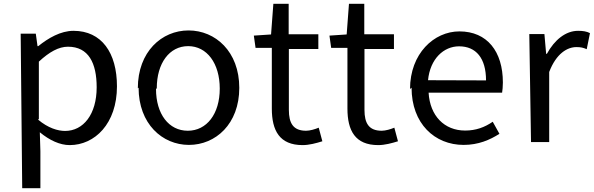

<svg xmlns="http://www.w3.org/2000/svg" viewBox="-20 -717 3105 1003"><path d="M96 266H191V73L188 -26C239 16 293 41 344 41C475 41 591 -71 591 -266C591 -441 511 -556 364 -556C297 -556 232 -518 180 -476H176L167 -541H88ZM183 -96V-395C238 -446 287 -473 335 -473C443 -473 485 -387 485 -261C485 -119 415 -33 320 -33C282 -33 231 -48 179 -92Z M704 -259C704 -70 828 40 967 40C1106 40 1230 -69 1230 -258C1230 -448 1105 -558 965 -558C825 -558 700 -447 700 -256ZM799 -256C799 -387 865 -476 963 -476C1061 -476 1128 -386 1128 -254C1128 -122 1060 -34 961 -34C862 -34 795 -121 795 -252Z M1315 -467H1400V-150C1400 -35 1440 41 1561 41C1595 41 1632 31 1664 21L1645 -50C1626 -42 1599 -34 1579 -34C1512 -34 1489 -73 1489 -143V-461H1643V-538H1488V-697H1408L1396 -537L1306 -531Z M1710 -467H1795V-150C1795 -35 1835 41 1956 41C1990 41 2027 31 2059 21L2040 -50C2021 -42 1994 -34 1974 -34C1907 -34 1884 -73 1884 -143V-461H2038V-538H1883V-697H1803L1791 -537L1701 -531Z M2130 -259C2130 -71 2251 40 2402 40C2479 40 2539 14 2589 -18L2554 -81C2512 -52 2466 -35 2410 -35C2301 -35 2226 -112 2219 -233H2603C2605 -246 2607 -265 2607 -286C2607 -448 2525 -553 2380 -553C2247 -553 2122 -437 2122 -252ZM2216 -298C2227 -410 2298 -475 2378 -475C2467 -475 2519 -413 2519 -297Z M2754 25H2849V-341C2886 -438 2944 -471 2991 -471C3014 -471 3027 -468 3045 -460L3062 -544C3044 -553 3026 -556 3000 -556C2935 -556 2877 -509 2837 -436H2833L2824 -539H2745Z"/></svg>

Font: GenEiGothic-pro-Regular
Style: Regular
Weight: 400
Designer: Ryoko NISHIZUKA (kana & ideographs); Paul D. Hunt (Latin, Greek & Cyrillic); Wenlong ZHANG (bopomofo); Sandoll Communica
Foundry: Adobe Systems Incorporated; o_tamon
Version: Version 1.000.140830